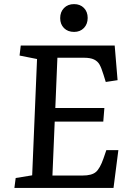

<svg xmlns="http://www.w3.org/2000/svg" viewBox="-20 -924 639 944"><path d="M344.2 -903.8Q374 -903.8 392.6 -885Q411.1 -866.2 411.1 -835.9Q411.1 -805.7 392.6 -786.4Q374 -767.1 344.2 -767.1Q313.5 -767.1 294.7 -785.9Q275.9 -804.7 275.9 -835Q275.9 -865.2 294.7 -884.5Q313.5 -903.8 344.2 -903.8ZM162.1 -633.8 76.2 -650.9 82 -700.2H543.9L558.1 -529.8L500 -521L488.8 -557.1Q478.5 -590.8 469.2 -606.9Q460 -623 442.1 -631.6Q424.3 -640.1 393.1 -640.1H262.2L252 -393.1H493.2L487.8 -326.2H249L237.8 -61H386.2Q431.2 -61 451.4 -78.4Q471.7 -95.7 488.8 -145L502.9 -186H562L538.1 0H50.8L57.1 -48.8L138.2 -62Z"/></svg>

Font: Literata Book Medium
Style: Italic
Weight: 500
Italic angle: -3°
Designer: Latin by Veronika Burian and Jose Scaglione. Greek by Irene Vlachou. Cyrillic by Vera Evstafieva
Foundry: TypeTogether
Version: Version 1.003;PS 001.003;hotconv 1.0.88;makeotf.lib2.5.64775